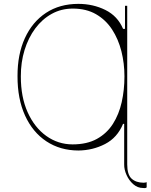

<svg xmlns="http://www.w3.org/2000/svg" viewBox="-20 -757 770 982"><path d="M630.7 -727.3V83.8Q630.7 136.4 653.1 156.8Q675.4 177.2 714.5 177.6Q726.6 176.8 730.1 174.7V201.7Q725.1 205.3 719.3 205.1Q713.4 204.9 712 204.5Q711.6 204.5 711.6 204.5Q683.9 204.5 661.9 185.4Q639.9 166.2 627.3 138.1Q614.7 110.1 615.1 83.8V-123.6H609.4Q580.3 -52.9 517.4 -20.4Q454.5 12.1 380.7 12.8Q287.6 12.4 217.3 -34.1Q147 -80.6 108.1 -166Q69.2 -251.4 69.6 -367.9Q69.2 -478.7 107.2 -561.8Q145.2 -644.9 215.2 -691.1Q285.2 -737.2 380.7 -737.2Q456 -737.2 519 -706Q582 -674.7 609.4 -609.4H619.3V-727.3ZM350.9 -18.5Q424.7 -18.5 475.5 -46.5Q526.3 -74.6 557.4 -123.2Q588.4 -171.9 602.5 -234.6Q616.5 -297.2 616.5 -366.5Q616.5 -432.9 600.9 -495Q585.2 -557.2 553.1 -606.4Q521 -655.5 471.1 -684.3Q421.2 -713.1 352.3 -713.1Q293.3 -713.1 244.5 -686.1Q195.7 -659.1 160.3 -611.5Q125 -563.9 105.6 -501.1Q86.3 -438.2 86.6 -366.5Q86.3 -261 121.4 -182.9Q156.6 -104.8 216.6 -61.8Q276.6 -18.8 350.9 -18.5Z"/></svg>

Font: Inter UI Thin
Style: Regular
Weight: 100
Designer: Rasmus Andersson
Foundry: rsms
Version: 3.2;8d6f07862